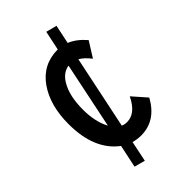

<svg xmlns="http://www.w3.org/2000/svg" viewBox="-253 -880 1007 1007"><g transform="rotate(-45 250.0 -377.0)"><path d="M303.7 -798.8 363.8 -783.2 341.8 -678.2Q388.7 -659.2 430.2 -610.8L377 -525.9Q348.6 -562.5 320.8 -578.1L235.8 -170.9Q249.5 -164.1 268.6 -164.1Q333 -164.1 374 -250L441.9 -172.9Q380.9 -62 271 -62Q243.7 -62 214.8 -69.8L190.9 44.9L130.9 28.8L157.7 -98.1Q43.9 -183.1 43.9 -373.5Q43.9 -511.7 105.5 -600.1Q169.4 -690.9 280.8 -690.9ZM260.7 -590.8Q214.8 -583.5 187 -536.1Q150.9 -476.1 150.9 -374Q150.9 -283.7 184.1 -222.2Z"/></g></svg>

Font: BIZ UDGothic
Style: Bold
Weight: 700
Monospace: yes
Designer: TypeBank Co., Ltd.
Foundry: Morisawa Inc.
Version: Version 1.05